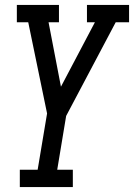

<svg xmlns="http://www.w3.org/2000/svg" viewBox="-20 -550 541 775"><path d="M60 205V135H132L170 -92L94 -460H48V-530H218V-460H176L226 -200L363 -460H331V-530H501V-460H447L247 -82L211 135H274V205Z"/></svg>

Font: Iosevka Slab Oblique
Style: Regular
Weight: 400
Italic angle: -9°
Monospace: yes
Designer: Belleve Invis
Foundry: Belleve Invis
Version: Version 11.1.1; ttfautohint (v1.8.3)